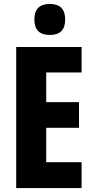

<svg xmlns="http://www.w3.org/2000/svg" viewBox="-20 -952 474 972"><path d="M393 0H62V-714H393V-585H214V-435H380V-305H214V-131H393ZM232 -932Q310 -932 310 -853Q310 -775 232 -775Q154 -775 154 -853Q154 -932 232 -932Z"/></svg>

Font: Noto Sans ExtraCondensed ExtraBold
Style: Regular
Weight: 800
Width: 2
Designer: Monotype Design Team
Foundry: Monotype Imaging Inc.
Version: Version 2.013; ttfautohint (v1.8.4.7-5d5b)